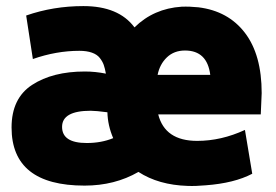

<svg xmlns="http://www.w3.org/2000/svg" viewBox="-20 -578 908 631"><path d="M498 -332H671Q661 -412 588 -412Q552 -412 528.5 -389.5Q505 -367 498 -332ZM258 32Q18 32 18 -159Q18 -255 85.5 -299Q153 -343 259 -343Q293 -343 328 -336Q325 -353 321 -364.5Q317 -376 308 -387.5Q299 -399 282 -405Q265 -411 241 -411Q165 -411 88 -384L66 -527Q155 -558 254 -558Q370 -558 422 -488Q485 -550 577 -556Q603 -557 632 -554Q730 -542 785 -470Q840 -398 840 -272Q840 -261 838.5 -236.5Q837 -212 837 -202H500Q522 -115 628 -115Q707 -115 785 -151L809 -7Q750 24 656 31Q623 34 597 33Q501 30 435 -13Q357 32 258 32ZM333 -209Q295 -214 278 -214Q184 -214 184 -161Q184 -108 265 -108Q313 -108 352 -124Q334 -166 333 -209Z"/></svg>

Font: Repo
Style: ExtraBold
Weight: 800
Designer: Stefan Peev
Foundry: Context Ltd
Version: Version 001.000